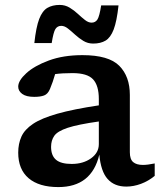

<svg xmlns="http://www.w3.org/2000/svg" viewBox="-20 -749 655 780"><path d="M493 9Q444.5 9 417 -22Q389.5 -53 383.5 -121Q352.5 11 217 11Q138.5 11 96.2 -25Q54 -61 54 -129Q54 -165 67 -194Q80 -223 114.5 -246Q149 -269 213.5 -287.2Q278 -305.5 381.5 -321V-346.5Q381.5 -401.5 358 -426.8Q334.5 -452 274.5 -452Q253.5 -452 236 -451Q218.5 -450 204 -448Q195 -416 183 -387.5Q174.5 -367 159.2 -361.2Q144 -355.5 119 -355.5Q86.5 -355.5 70.2 -367.5Q54 -379.5 54 -397Q54 -421.5 86.8 -451.5Q119.5 -481.5 178.2 -503.2Q237 -525 315 -525Q421.5 -525 464.5 -481.8Q507.5 -438.5 507.5 -363.5V-130.5Q507.5 -102 521 -90.5Q534.5 -79 560.5 -79Q579.5 -79 608.5 -85V-34.5Q583 -13.5 552.8 -2.2Q522.5 9 493 9ZM187.5 -152.5Q187.5 -117 207.5 -100Q227.5 -83 271 -83Q318 -83 349.8 -105.8Q381.5 -128.5 381.5 -163.5V-255.5Q296.5 -243.5 255 -229.8Q213.5 -216 200.5 -197.2Q187.5 -178.5 187.5 -152.5ZM461.5 -727Q454.5 -662.5 441.8 -629.2Q429 -596 408.8 -584Q388.5 -572 358.5 -572Q336.5 -572 318.5 -583Q300.5 -594 285 -608.2Q269.5 -622.5 255.8 -633.2Q242 -644 229 -644Q213.5 -644 205.2 -631.2Q197 -618.5 190 -574H119.5Q126.5 -638.5 139.2 -671.8Q152 -705 172.5 -717Q193 -729 222.5 -729Q244.5 -729 262.8 -718Q281 -707 296.2 -692.8Q311.5 -678.5 325.2 -667.8Q339 -657 352 -657Q367.5 -657 375.8 -669.8Q384 -682.5 391 -727Z"/></svg>

Font: Newsreader Caption Medium
Style: Regular
Weight: 500
Designer: Hugues Gentile
Foundry: Production Type
Version: Version 1.001